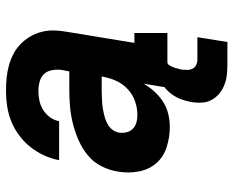

<svg xmlns="http://www.w3.org/2000/svg" viewBox="-89 -489 778 640"><g transform="rotate(-90 300.0 -169.0)"><path d="M197 8Q162 8 129.5 -2.5Q97 -13 76 -37Q55 -61 48.5 -95.5Q42 -130 48 -164Q52 -192 65.5 -219Q79 -246 102 -265Q125 -284 152.5 -296Q180 -308 208 -315Q236 -322 264 -324.5Q292 -327 319 -327H382L387 -353Q389 -369 386 -385Q383 -401 373 -411.5Q363 -422 347.5 -426Q332 -430 316 -430Q300 -430 284 -426.5Q268 -423 253.5 -414Q239 -405 229 -391Q219 -377 216 -361H86Q91 -387 102 -411Q113 -435 129.5 -456Q146 -477 168 -493.5Q190 -510 214.5 -520Q239 -530 265 -534Q291 -538 316 -538Q338 -538 359.5 -536Q381 -534 401 -528.5Q421 -523 439.5 -513.5Q458 -504 472.5 -490Q487 -476 497.5 -458.5Q508 -441 513.5 -420.5Q519 -400 518.5 -378.5Q518 -357 514 -335L477 -110H510V0H328L341 -79Q330 -60 314.5 -43Q299 -26 280 -14Q261 -2 239.5 3Q218 8 197 8ZM236 -100Q259 -100 281.5 -107.5Q304 -115 322 -131.5Q340 -148 350 -169.5Q360 -191 364 -214L365 -219H319Q309 -219 299 -218.5Q289 -218 279 -217.5Q269 -217 259.5 -215.5Q250 -214 239.5 -211.5Q229 -209 219.5 -205.5Q210 -202 201 -196Q192 -190 186 -181Q180 -172 178 -162Q176 -149 179 -136.5Q182 -124 190.5 -115.5Q199 -107 211 -103.5Q223 -100 236 -100ZM480 200H405Q387 200 369.5 198Q352 196 336 189.5Q320 183 307.5 172.5Q295 162 287 147.5Q279 133 278 115Q277 97 280 79Q283 63 288.5 47.5Q294 32 303.5 18Q313 4 326.5 -7.5Q340 -19 355.5 -26Q371 -33 387 -36Q403 -39 419 -39L413 0Q406 0 402 7Q398 14 395.5 20.5Q393 27 391.5 34Q390 41 388 47Q387 57 387 66.5Q387 76 391 84Q395 92 403.5 96Q412 100 421 100H496Z"/></g></svg>

Font: Iosevka Slab XBdExObl
Style: Regular
Weight: 800
Width: 7
Italic angle: -9°
Monospace: yes
Designer: Belleve Invis
Foundry: Belleve Invis
Version: Version 11.1.0; ttfautohint (v1.8.3)